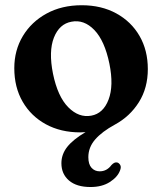

<svg xmlns="http://www.w3.org/2000/svg" viewBox="-20 -506 636 752"><path d="M300 -485.5Q377 -485.5 435.5 -453.5Q494 -421.5 526.5 -365.2Q559 -309 559 -235.5Q559 -161.5 524 -105.8Q489 -50 430 -18Q379.5 9.5 352.8 40.2Q326 71 326 109.5Q326 137.5 338.5 151.2Q351 165 370.5 165Q398.5 165 416.5 140.5Q428.5 127.5 439.5 130.5Q446.5 132.5 451 140.5Q455.5 148.5 450 162Q440.5 187.5 410 207Q379.5 226.5 334.5 226.5Q280 226.5 250.2 201Q220.5 175.5 220.5 133.5Q220.5 98.5 243.2 69.5Q266 40.5 315 11.5Q304 12.5 294.5 12.5Q218 12.5 159.8 -19.2Q101.5 -51 68.8 -107.5Q36 -164 36 -239Q36 -309 69.5 -364.8Q103 -420.5 162.5 -453Q222 -485.5 300 -485.5ZM337.5 -53Q384.5 -61.5 405.2 -116Q426 -170.5 408.5 -256.5Q390 -346.5 349.5 -388.5Q309 -430.5 260 -421Q212.5 -412.5 191.2 -358.8Q170 -305 187.5 -217.5Q206 -127.5 247.5 -85.8Q289 -44 337.5 -53Z"/></svg>

Font: Fraunces 9pt Soft SemiBold
Style: Regular
Weight: 600
Version: Version 1.000;[b76b70a41]